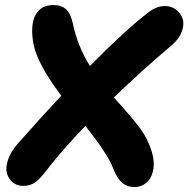

<svg xmlns="http://www.w3.org/2000/svg" viewBox="-20 -731 748 762"><path d="M71.8 6.8Q47.4 6.8 30.3 -7.3Q13.2 -21.5 7.3 -43.9Q1.5 -66.4 12.2 -98.1Q22.9 -129.9 50.8 -161.1Q136.7 -258.8 223.1 -351.1Q128.9 -476.1 112.8 -556.2Q99.6 -630.9 120.6 -670.9Q141.6 -710.9 190.9 -710.9Q223.6 -711.4 242.2 -694.1Q260.7 -676.8 269 -638.2Q287.1 -549.3 336.9 -469.2Q468.3 -602.1 548.8 -666Q576.2 -689 594.7 -698Q613.3 -707 634.8 -707Q660.2 -707 679.2 -692.4Q698.2 -677.7 705.1 -655.8Q711.9 -633.8 701.4 -605.2Q690.9 -576.7 662.1 -551.8Q547.9 -456.1 432.1 -344.2Q439.5 -335.9 464.1 -308.1Q488.8 -280.3 498.3 -269Q507.8 -257.8 524.7 -236.6Q541.5 -215.3 551.8 -198Q562 -180.7 569.8 -163.1Q593.3 -108.9 589.8 -70.1Q586.4 -31.2 565.4 -10Q544.4 11.2 513.2 11.2Q484.9 11.2 465.1 -5.1Q445.3 -21.5 429.2 -62Q408.7 -118.7 318.8 -231Q229.5 -139.2 158.2 -46.9Q134.8 -16.6 116.2 -4.9Q97.7 6.8 71.8 6.8Z"/></svg>

Font: Shantell Sans Normal
Style: Bold Italic
Weight: 700
Italic angle: -11.31°
Designer: Stephen Nixon, Anya Danilova, Shantell Martin
Foundry: Arrow Type
Version: Version 1.006;[559af2be0]